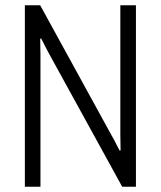

<svg xmlns="http://www.w3.org/2000/svg" viewBox="-20 -706 608 726"><path d="M74 0V-686H132L403 -192Q407 -186 412 -176Q417 -166 422.5 -155.5Q428 -145 432 -137H436Q436 -152 435.5 -168.5Q435 -185 435 -197V-686H494V0H442L166 -502Q161 -511 152 -528.5Q143 -546 136 -560H132Q132 -545 132.5 -527.5Q133 -510 133 -497V0Z"/></svg>

Font: Archivo Condensed ExtraLight
Style: Regular
Weight: 250
Width: 3
Designer: Hector Gatti
Foundry: Omnibus-Type
Version: Version 2.001